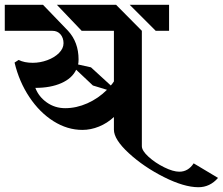

<svg xmlns="http://www.w3.org/2000/svg" viewBox="-34 -709 933 804"><path d="M879 36Q845 75 797 75Q737 75 652.5 32.5Q568 -10 505.5 -67.5Q443 -125 443 -166V-219Q415 -193 380.5 -179Q346 -165 311 -165Q248 -165 190 -201.5Q132 -238 89 -302.5Q46 -367 27 -447L44 -458Q68 -446 103 -446Q134 -446 164 -457Q194 -468 213 -487Q232 -506 232 -528Q232 -550 219.5 -565Q207 -580 185 -580H-14V-689H146L251 -580Q295 -532 295 -460Q295 -446 293 -439L347 -427L430 -351Q435 -356 443 -368V-580H308L204 -689H452L560 -580V-97Q560 -78 588 -52.5Q616 -27 653.5 -8.5Q691 10 717 10Q754 10 777 -25ZM618 -580 509 -689H674V-580ZM414 -333 355 -351 285 -417Q268 -381 223 -361Q178 -341 114 -341Q128 -304 162 -280Q196 -256 239 -256Q286 -256 332 -276.5Q378 -297 414 -333Z"/></svg>

Font: Amita
Style: Bold
Weight: 700
Designer: Eduardo Rodriguez Tunni, Modular Infotech, Brian J. Bonislawsky
Foundry: Eduardo Rodriguez Tunni, Modular Infotech, Brian J. Bonislawsky
Version: Version 1.003